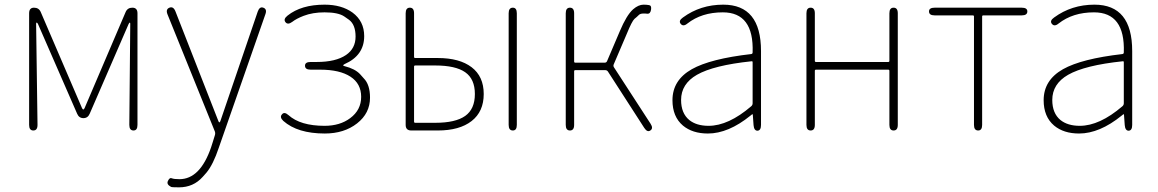

<svg xmlns="http://www.w3.org/2000/svg" viewBox="-20 -560 4969 824"><path d="M123 0Q105 0 105 -24V-503Q105 -527 126 -527Q147 -527 155 -508L332 -96Q335 -90 337.5 -90Q340 -90 343 -96L519 -508Q527 -527 548 -527Q570 -527 570 -503V-24Q570 0 553 0Q535 0 535 -24L539 -458Q539 -463 537 -463Q535 -463 532 -457L365 -72Q357 -53 338 -53Q319 -53 311 -72L143 -457Q140 -463 137.5 -463Q135 -463 135 -458L141 -24Q141 0 123 0Z M748 244Q717 244 714 242Q693 231 701 216Q708 201 717 205Q726 209 750 209Q839 209 886 72Q890 61 893 50L902 21Q905 12 902 4L699 -498Q690 -520 707 -527Q724 -534 733 -511L917 -41Q919 -35 921.5 -35Q924 -35 926 -41L1086 -510Q1094 -533 1110 -527Q1127 -521 1119 -499L919 74Q895 146 866 181Q858 190 850 199Q810 244 748 244Z M1374 13Q1257 13 1196 -41Q1179 -57 1190 -69Q1200 -82 1218 -66Q1269 -20 1373 -20Q1439 -20 1483 -53Q1530 -88 1530 -144.5Q1530 -201 1484 -231Q1438 -261 1354 -261H1313Q1289 -261 1289 -278Q1289 -294 1313 -294H1339Q1421 -294 1465 -324Q1506 -352 1506 -403Q1506 -454 1478 -475Q1468 -482 1458 -489Q1432 -507 1373 -507Q1322 -507 1283 -492Q1252 -480 1234 -466Q1215 -452 1205 -465Q1195 -478 1214 -493Q1273 -540 1373 -540Q1446 -540 1493 -506Q1543 -469 1543 -405Q1543 -322 1459 -285Q1453 -282 1453 -279.5Q1453 -277 1459 -276Q1503 -265 1525 -242Q1533 -233 1541 -224Q1568 -197 1568 -141Q1568 -74 1512.5 -30.5Q1457 13 1374 13Z M1745 0Q1721 0 1721 -24V-503Q1721 -527 1739 -527Q1757 -527 1757 -503V-316Q1757 -311 1762 -311H1859Q1952 -311 2004 -271.5Q2056 -232 2056 -156.5Q2056 -81 2004 -40.5Q1952 0 1859 0ZM2181 0Q2163 0 2163 -24V-503Q2163 -527 2181 -527Q2198 -527 2198 -503V-24Q2198 0 2181 0ZM1757 -38Q1757 -33 1762 -33H1848Q1935 -33 1976.5 -62.5Q2018 -92 2018 -156.5Q2018 -221 1976.5 -250Q1935 -279 1848 -279H1762Q1757 -279 1757 -274Z M2426 0Q2408 0 2408 -24V-503Q2408 -527 2426 -527Q2444 -527 2444 -503V-296Q2444 -291 2449 -291H2575Q2582 -291 2585 -297L2640 -426Q2669 -495 2697 -520Q2720 -540 2742 -540Q2755 -540 2766 -538Q2777 -536 2774 -518Q2771 -500 2758 -501Q2753 -502 2742 -502Q2728 -502 2722 -496Q2713 -487 2703 -479Q2692 -469 2670 -415L2614 -284Q2611 -277 2615 -271L2772 -29Q2785 -9 2771 0Q2758 9 2745 -11L2589 -253Q2585 -259 2577 -259H2449Q2444 -259 2444 -254V-24Q2444 0 2426 0Z M3018 13Q2952 13 2911 -21Q2866 -59 2866 -130Q2866 -216 2949 -263Q3029 -308 3204 -328Q3210 -329 3210 -335Q3216 -507 3082 -507Q2991 -507 2930 -459Q2912 -444 2901 -458Q2891 -471 2911 -485Q2986 -540 3084 -540Q3246 -540 3246 -341V-24Q3246 0 3231 1Q3216 1 3214 -23L3211 -65Q3211 -70 3209.5 -70Q3208 -70 3201 -64Q3106 13 3018 13ZM3021 -20Q3106 -20 3204 -104Q3210 -109 3210 -117V-293Q3210 -298 3205 -297Q3043 -280 2971 -239Q2903 -200 2903 -131Q2903 -74 2938 -45Q2969 -20 3021 -20Z M3459 0Q3441 0 3441 -24V-503Q3441 -527 3459 -527Q3477 -527 3477 -503V-299Q3477 -294 3482 -294H3792Q3797 -294 3797 -299V-503Q3797 -527 3815 -527Q3833 -527 3833 -503V-24Q3833 0 3815 0Q3797 0 3797 -24V-256Q3797 -261 3792 -261H3482Q3477 -261 3477 -256V-24Q3477 0 3459 0Z M4178 0Q4160 0 4160 -24V-489Q4160 -494 4155 -494H3991Q3967 -494 3967 -511Q3967 -527 3991 -527H4365Q4389 -527 4389 -511Q4389 -494 4365 -494H4200Q4195 -494 4195 -489V-24Q4195 0 4178 0Z M4611 13Q4545 13 4504 -21Q4459 -59 4459 -130Q4459 -216 4542 -263Q4622 -308 4797 -328Q4803 -329 4803 -335Q4809 -507 4675 -507Q4584 -507 4523 -459Q4505 -444 4494 -458Q4484 -471 4504 -485Q4579 -540 4677 -540Q4839 -540 4839 -341V-24Q4839 0 4824 1Q4809 1 4807 -23L4804 -65Q4804 -70 4802.5 -70Q4801 -70 4794 -64Q4699 13 4611 13ZM4614 -20Q4699 -20 4797 -104Q4803 -109 4803 -117V-293Q4803 -298 4798 -297Q4636 -280 4564 -239Q4496 -200 4496 -131Q4496 -74 4531 -45Q4562 -20 4614 -20Z"/></svg>

Font: Resource Han Rounded KR ExtraLight
Style: Regular
Weight: 250
Designer: Cyano Hao (round all glyphs); Ryoko NISHIZUKA 西塚涼子 (kana, bopomofo & ideographs); Paul D. Hunt (Latin, Greek & Cyrillic)
Foundry: Cyano Hao
Version: 0.990